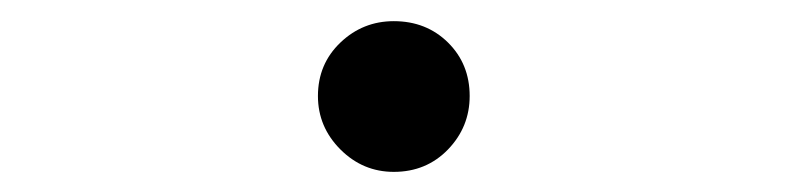

<svg xmlns="http://www.w3.org/2000/svg" viewBox="-20 -934 762 186"><path d="M361.5 -767.5Q331.5 -767.5 309.8 -789.2Q288 -811 288 -841Q288 -872 309.8 -892.8Q331.5 -913.5 361.5 -913.5Q393 -913.5 414 -892.8Q435 -872 435 -841Q435 -811 414 -789.2Q393 -767.5 361.5 -767.5Z"/></svg>

Font: Undotted
Style: Bold
Weight: 700
Designer: Delve Withrington, Dave Bailey, Thomas Jockin
Foundry: Delve Fonts LLC
Version: Version 4.000